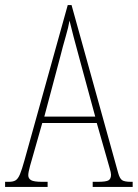

<svg xmlns="http://www.w3.org/2000/svg" viewBox="-22 -734 541 754"><path d="M-2 0V-20H13Q30 -20 39.5 -26Q49 -32 56.5 -50Q64 -68 74 -104L244 -714H259L442 -55Q448 -33 457.5 -26.5Q467 -20 492 -20H499V0H342V-20H362Q395 -20 404.5 -26Q414 -32 414 -48Q414 -56 408.5 -74Q403 -92 398 -111L358 -251H144L109 -128Q103 -108 96 -82.5Q89 -57 89 -46Q89 -33 100 -26.5Q111 -20 143 -20H165V0ZM152 -276H352L293 -493Q277 -551 267 -589.5Q257 -628 251 -653Q247 -628 236 -590.5Q225 -553 214 -509Z"/></svg>

Font: Noto Serif Tamil ExtraCondensed Thin
Style: Regular
Weight: 100
Width: 2
Designer: Indian Type Foundry, Tom Grace, and the Monotype Design Team
Foundry: Monotype Imaging Inc.
Version: Version 2.004; ttfautohint (v1.8.4.7-5d5b)